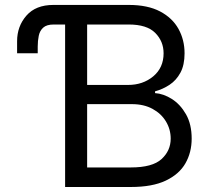

<svg xmlns="http://www.w3.org/2000/svg" viewBox="-20 -747 843 767"><path d="M240.1 0V-649.1H194.6Q166.2 -649.1 152.5 -636.5Q138.8 -623.9 134.8 -603.9Q130.7 -583.8 130.7 -561.1V-534.1H48.3V-582.4Q48.3 -642 85.6 -684.7Q122.9 -727.3 193.2 -727.3H494.3Q570.3 -727.3 619.7 -701.2Q669 -675.1 693.2 -631.2Q717.3 -587.4 717.3 -534.1Q717.3 -487.2 700.8 -456.7Q684.3 -426.1 657.5 -408.4Q630.7 -390.6 599.4 -382.1V-375Q632.8 -372.9 666.5 -351.6Q700.3 -330.3 723 -290.5Q745.7 -250.7 745.7 -193.2Q745.7 -138.5 720.9 -94.8Q696 -51.1 642.4 -25.6Q588.8 0 502.8 0ZM328.1 -78.1H502.8Q589.1 -78.1 625.5 -111.7Q661.9 -145.2 661.9 -193.2Q661.9 -230.1 643.1 -261.5Q624.3 -293 589.5 -312Q554.7 -331 507.1 -331H328.1ZM328.1 -407.7H491.5Q551.1 -407.7 592.3 -442.1Q633.5 -476.6 633.5 -534.1Q633.5 -582 600.1 -615.6Q566.8 -649.1 494.3 -649.1H328.1Z"/></svg>

Font: Inter Zeller
Style: Regular
Weight: 400
Designer: Rasmus Andersson; Joe Bland
Foundry: zeller
Version: Version 3.015;git-dec3a8cb1